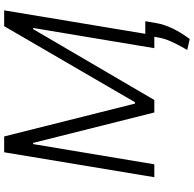

<svg xmlns="http://www.w3.org/2000/svg" viewBox="-25 -742 939 930"><g transform="rotate(-90 445.0 -277.5)"><path d="M171.9 -727.3H248.6L407.7 -93.8H414.4L782.7 -727.3H859.4L745.7 -43.7H806.8L797.2 11.7Q784.1 85.9 720.5 171.5L667.6 159.4Q693.5 115.1 708.6 81.1Q723.7 47.2 729 12.8L731.2 0H676.1L774.1 -587H768.5L425.1 0H364.7L217.3 -587H211.6L113.6 0H51.1Z"/></g></svg>

Font: Karasuma Gothic
Style: Light Italic
Weight: 300
Italic angle: 9.39998°
Designer: Rasmus Andersson / Ryoko Nishizuka
Foundry: rsms
Version: Version 1.00